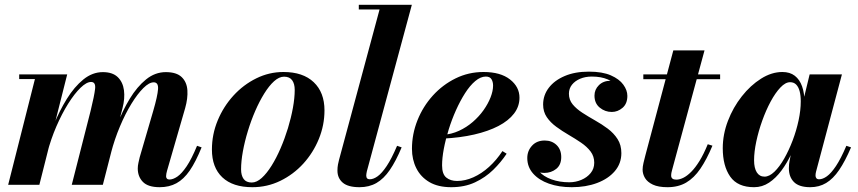

<svg xmlns="http://www.w3.org/2000/svg" viewBox="-20 -770 3577 800"><path d="M645.5 10Q597 10 575.5 -12Q554 -34 554 -68Q554 -79 556.8 -91.8Q559.5 -104.5 562 -114.5L618.5 -308Q636.5 -370 638.5 -398.5Q640.5 -427 620.5 -427Q601.5 -427 577.2 -403Q553 -379 527.5 -337.5Q502 -296 479.8 -243.2Q457.5 -190.5 442.5 -133H430.5Q445.5 -190.5 468 -249.8Q490.5 -309 520.8 -358.8Q551 -408.5 588.5 -439Q626 -469.5 671 -469.5Q715.5 -469.5 737 -448.8Q758.5 -428 760.8 -394Q763 -360 751.5 -319.5L676 -58.5Q674.5 -53 673.2 -46.8Q672 -40.5 672 -35.5Q672 -29.5 675.5 -25.8Q679 -22 686 -22Q701 -22 719 -34.2Q737 -46.5 757.8 -77.2Q778.5 -108 801 -162.5L820 -156Q795.5 -95.5 770.5 -59.2Q745.5 -23 715.2 -6.5Q685 10 645.5 10ZM14 0 125.5 -440.5H60V-460H260L144 0ZM279 0 357.5 -308Q373 -371 376.2 -399.8Q379.5 -428.5 359.5 -428.5Q340.5 -428.5 315.5 -404.2Q290.5 -380 264.2 -338.2Q238 -296.5 215 -243.5Q192 -190.5 177 -133H165Q180 -190 203.8 -249Q227.5 -308 258.5 -358Q289.5 -408 327.2 -438.8Q365 -469.5 408.5 -469.5Q449 -469.5 470.5 -448.8Q492 -428 496.5 -394Q501 -360 490.5 -319.5L408.5 0Z M1031.5 10Q950 10 906.5 -31Q863 -72 863 -147Q863 -210 887 -268Q911 -326 952.5 -371.5Q994 -417 1047.8 -443.5Q1101.5 -470 1161 -470Q1242.5 -470 1287.2 -427.5Q1332 -385 1332 -310Q1332 -248.5 1308.5 -191Q1285 -133.5 1243.8 -88.2Q1202.5 -43 1148 -16.5Q1093.5 10 1031.5 10ZM1029 -9.5Q1049.5 -9.5 1070.5 -28.5Q1091.5 -47.5 1111.5 -79.5Q1131.5 -111.5 1149 -152Q1166.5 -192.5 1179.8 -236Q1193 -279.5 1200.5 -320.8Q1208 -362 1208 -395.5Q1208 -421 1197.2 -435.8Q1186.5 -450.5 1163.5 -450.5Q1143 -450.5 1122 -431.5Q1101 -412.5 1081 -380.2Q1061 -348 1043.5 -307.8Q1026 -267.5 1012.8 -224Q999.5 -180.5 992 -139.2Q984.5 -98 984.5 -64.5Q984.5 -39 995.2 -24.2Q1006 -9.5 1029 -9.5Z M1478 10Q1430 10 1408 -9Q1386 -28 1386 -59Q1386 -73 1388.2 -84.5Q1390.5 -96 1392.5 -103.5L1561.5 -730.5H1475V-750H1696L1508.5 -56Q1507.5 -51.5 1506.8 -47Q1506 -42.5 1506 -39Q1506 -23 1520.5 -23Q1536 -23 1553.5 -35.5Q1571 -48 1591.2 -78.2Q1611.5 -108.5 1634.5 -162.5L1653.5 -156Q1629.5 -98.5 1604.2 -61.8Q1579 -25 1548.5 -7.5Q1518 10 1478 10Z M1860 10Q1805.5 10 1769.2 -11.2Q1733 -32.5 1714.8 -68.8Q1696.5 -105 1696.5 -150Q1696.5 -211.5 1719.5 -269Q1742.5 -326.5 1783.5 -371.8Q1824.5 -417 1878.5 -443.5Q1932.5 -470 1994.5 -470Q2065.5 -470 2105 -439Q2144.5 -408 2144.5 -363Q2144.5 -326.5 2121.8 -296.8Q2099 -267 2056.8 -245Q2014.5 -223 1956 -209.5Q1897.5 -196 1825.5 -192.5V-208Q1861 -210.5 1892.5 -225Q1924 -239.5 1950 -262Q1976 -284.5 1994.8 -311Q2013.5 -337.5 2024 -364.2Q2034.5 -391 2034.5 -413.5Q2034.5 -429 2027.8 -440Q2021 -451 2004.5 -451Q1982.5 -451 1960.2 -432.2Q1938 -413.5 1917.8 -381.8Q1897.5 -350 1880 -311Q1862.5 -272 1849.5 -230.2Q1836.5 -188.5 1829.2 -149.8Q1822 -111 1822 -81Q1822 -44.5 1839.5 -30.2Q1857 -16 1884.5 -16Q1918 -16 1952.2 -31.2Q1986.5 -46.5 2017.5 -74.5Q2048.5 -102.5 2073.5 -140.5L2091 -129.5Q2067.5 -94 2035 -62.2Q2002.5 -30.5 1959.2 -10.2Q1916 10 1860 10Z M2362.5 10Q2309 10 2267.2 -4.8Q2225.5 -19.5 2201.2 -47Q2177 -74.5 2177 -111.5Q2177 -141.5 2196.8 -163Q2216.5 -184.5 2249.5 -184.5Q2279.5 -184.5 2299 -165.8Q2318.5 -147 2318.5 -115.5Q2318.5 -83 2297.5 -66.2Q2276.5 -49.5 2248 -49.5Q2229 -49.5 2213 -57.8Q2197 -66 2187.5 -80Q2178 -94 2178 -111.5H2205Q2205 -80 2224.8 -57.2Q2244.5 -34.5 2278 -22.5Q2311.5 -10.5 2352 -10.5Q2378.5 -10.5 2402.2 -20.5Q2426 -30.5 2441 -48.8Q2456 -67 2456 -92Q2456 -118.5 2440.8 -138.8Q2425.5 -159 2401.2 -175.5Q2377 -192 2349.5 -208Q2322 -224 2297.8 -241.8Q2273.5 -259.5 2258.2 -282Q2243 -304.5 2243 -334.5Q2243 -373 2266.5 -404Q2290 -435 2332.8 -453.2Q2375.5 -471.5 2433.5 -471.5Q2490 -471.5 2525.2 -456Q2560.5 -440.5 2577.2 -417.2Q2594 -394 2594 -370.5Q2594 -338 2574 -320.8Q2554 -303.5 2529 -303.5Q2501 -303.5 2479 -321.5Q2457 -339.5 2457 -371.5Q2457 -397 2475.5 -415.2Q2494 -433.5 2524 -433.5Q2550.5 -433.5 2571.8 -416Q2593 -398.5 2593 -370.5H2569.5Q2569.5 -390.5 2554.5 -409Q2539.5 -427.5 2512 -439.2Q2484.5 -451 2446 -451Q2419 -451 2397.5 -442Q2376 -433 2363.2 -417Q2350.5 -401 2350.5 -379.5Q2350.5 -354 2366.2 -335Q2382 -316 2406.8 -300Q2431.5 -284 2459.5 -268.2Q2487.5 -252.5 2512.5 -233.8Q2537.5 -215 2553.2 -190.5Q2569 -166 2569 -132Q2569 -89 2541.8 -57Q2514.5 -25 2467.8 -7.5Q2421 10 2362.5 10Z M2761.5 10Q2723 10 2700.2 -0.8Q2677.5 -11.5 2667.5 -28.2Q2657.5 -45 2657.5 -63.5Q2657.5 -75 2661.2 -91.2Q2665 -107.5 2669 -122.5L2785.5 -560H2915.5L2781 -64Q2779.5 -58.5 2778 -52Q2776.5 -45.5 2776.5 -38.5Q2776.5 -21.5 2798 -21.5Q2811.5 -21.5 2827.2 -29.2Q2843 -37 2860 -54Q2877 -71 2894.5 -99.2Q2912 -127.5 2929 -169L2948.5 -163Q2924.5 -105.5 2898.2 -67Q2872 -28.5 2839 -9.2Q2806 10 2761.5 10ZM2660.5 -440V-460H2980.5V-440Z M3122 10Q3053.5 10 3022.5 -34.2Q2991.5 -78.5 2991.5 -152.5Q2991.5 -210 3013 -266.2Q3034.5 -322.5 3070.8 -368.5Q3107 -414.5 3151 -442.2Q3195 -470 3240 -470Q3271.5 -470 3291.8 -454.2Q3312 -438.5 3322 -410.2Q3332 -382 3332 -344.5Q3332 -319.5 3325.8 -283.8Q3319.5 -248 3307.5 -208Q3295.5 -168 3277.5 -129.5Q3259.5 -91 3236.2 -59.5Q3213 -28 3184.5 -9Q3156 10 3122 10ZM3165.5 -34Q3185.5 -34 3206.8 -54.5Q3228 -75 3247.5 -109.2Q3267 -143.5 3282.8 -185Q3298.5 -226.5 3307.5 -268.8Q3316.5 -311 3316.5 -347.5Q3316.5 -372 3311.8 -390Q3307 -408 3297.2 -417.8Q3287.5 -427.5 3272 -427.5Q3252.5 -427.5 3231.5 -405.2Q3210.5 -383 3191 -346.8Q3171.5 -310.5 3156 -267.2Q3140.5 -224 3131.2 -180.5Q3122 -137 3122 -102Q3122 -70 3133.2 -52Q3144.5 -34 3165.5 -34ZM3356 10Q3310 10 3288.5 -11.2Q3267 -32.5 3267 -69Q3267 -78.5 3267.8 -85.5Q3268.5 -92.5 3269.5 -97.5L3284.5 -175L3310.5 -254.5L3324.5 -340.5L3353.5 -460H3488L3380 -54Q3378 -46 3378 -38.5Q3378 -32 3381.5 -27.5Q3385 -23 3393 -23Q3408 -23 3425.5 -35.5Q3443 -48 3463.2 -78.2Q3483.5 -108.5 3506.5 -162.5L3526 -156Q3501.5 -98.5 3476.5 -61.8Q3451.5 -25 3422.2 -7.5Q3393 10 3356 10Z"/></svg>

Font: Bodoni Moda 11pt
Style: Bold Italic
Weight: 700
Italic angle: -13°
Designer: Owen Earl
Foundry: indestructible type
Version: Version 2.004